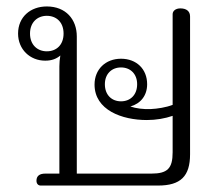

<svg xmlns="http://www.w3.org/2000/svg" viewBox="-20 -575 695 595"><path d="M106 0H470C540 0 569 -29 569 -97V-524C569 -540 558 -549 539 -549C524 -549 515 -541 515 -531V-250C494 -242 468 -238 447 -237C425 -236 401 -239 384 -245C416 -254 436 -279 436 -314C436 -361 403 -393 355 -393C307 -393 273 -360 273 -313C273 -234 358 -203 435 -203C464 -203 492 -208 515 -216V-103C515 -53 499 -37 449 -37H218V-462C218 -515 184 -555 125 -555C74 -555 36 -522 36 -471C36 -422 73 -387 120 -387C141 -387 155 -393 167 -403C165 -391 164 -381 164 -369V-37H120C103 -37 93 -30 93 -15C93 -5 99 0 106 0ZM125 -416C96 -416 73 -436 73 -471C73 -506 96 -526 125 -526C155 -526 177 -506 177 -471C177 -436 155 -416 125 -416ZM355 -261C326 -261 305 -281 305 -314C305 -346 326 -366 355 -366C384 -366 405 -346 405 -314C405 -281 384 -261 355 -261Z"/></svg>

Font: Maitree Light
Style: Regular
Weight: 300
Designer: CadsonDemak Team
Foundry: CadsonDemak
Version: Version 1.000;PS 001.000;hotconv 1.0.88;makeotf.lib2.5.64775